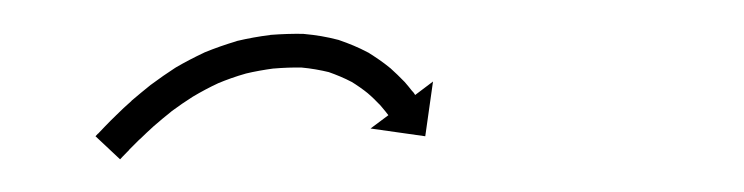

<svg xmlns="http://www.w3.org/2000/svg" viewBox="-20 -312 442 114"><path d="M38.1 -232.6C37.7 -232.1 37.2 -231.6 36.7 -231.1L51.3 -217.4C51.8 -217.9 52.3 -218.4 52.7 -218.9L52.7 -218.9L52.7 -218.9C54 -220.3 55.3 -221.6 56.7 -223C56.7 -223 56.7 -223 56.6 -223C56.6 -223 56.6 -223 56.6 -223C58.7 -225.1 60.8 -227.2 62.9 -229.3C62.9 -229.3 62.9 -229.3 62.9 -229.3C62.9 -229.3 62.9 -229.2 62.9 -229.2C65.7 -231.9 68.5 -234.6 71.4 -237.2C71.4 -237.2 71.4 -237.2 71.3 -237.2C71.3 -237.1 71.3 -237.1 71.3 -237.1C74.8 -240.2 78.4 -243.1 82 -246C82 -246 82 -246 81.9 -245.9C81.9 -245.9 81.8 -245.9 81.8 -245.9C86 -249 90.4 -252 94.8 -254.8C94.8 -254.8 94.7 -254.8 94.6 -254.7C94.6 -254.7 94.5 -254.6 94.5 -254.6C99.4 -257.5 104.4 -260.2 109.6 -262.6C109.6 -262.6 109.5 -262.6 109.4 -262.5C109.3 -262.5 109.1 -262.4 109.1 -262.4C114.6 -264.7 120.2 -266.7 125.9 -268.3C125.9 -268.3 125.8 -268.3 125.7 -268.3C125.5 -268.2 125.4 -268.2 125.4 -268.2C131.2 -269.6 137 -270.6 142.9 -271.4C142.9 -271.4 142.8 -271.4 142.7 -271.4C142.5 -271.4 142.4 -271.3 142.4 -271.3C148.2 -271.8 154 -272 159.8 -271.9C159.8 -271.9 159.6 -271.9 159.4 -271.9C159.2 -271.9 159 -271.9 159 -271.9C164.6 -271.4 170.2 -270.4 175.6 -269.1C175.6 -269.1 175.5 -269.1 175.3 -269.2C175.1 -269.2 174.9 -269.3 174.9 -269.3C179.7 -267.6 184.4 -265.7 188.9 -263.3C188.9 -263.3 188.8 -263.4 188.6 -263.5C188.5 -263.6 188.3 -263.7 188.3 -263.7C192 -261.4 195.5 -259 198.8 -256.3C198.8 -256.3 198.7 -256.4 198.6 -256.5C198.5 -256.5 198.4 -256.6 198.4 -256.6C200.9 -254.5 203.2 -252.2 205.5 -249.8C205.5 -249.8 205.4 -249.9 205.4 -250C205.3 -250 205.3 -250.1 205.3 -250.1C206.6 -248.5 208 -246.9 209.3 -245.3C209.3 -245.3 209.3 -245.3 209.2 -245.4C209.2 -245.4 209.2 -245.4 209.2 -245.4C209.6 -244.8 210.1 -244.2 210.6 -243.6L200 -235.7L232.5 -231.1L237.1 -263.6L226.5 -255.6C226.1 -256.3 225.6 -257 225.1 -257.6C225.1 -257.6 225 -257.6 225 -257.7C225 -257.7 224.9 -257.7 224.9 -257.7C223.4 -259.6 221.9 -261.5 220.3 -263.3C220.3 -263.3 220.2 -263.4 220.2 -263.4C220.1 -263.5 220 -263.6 220 -263.6C217.4 -266.3 214.6 -269 211.7 -271.6C211.7 -271.6 211.6 -271.7 211.5 -271.7C211.4 -271.8 211.3 -271.9 211.3 -271.9C207.4 -275.1 203.1 -278 198.8 -280.7C198.8 -280.7 198.6 -280.8 198.5 -280.9C198.3 -280.9 198.2 -281 198.2 -281C192.8 -283.9 187.1 -286.2 181.3 -288.2C181.3 -288.2 181.2 -288.3 181 -288.3C180.8 -288.4 180.6 -288.4 180.6 -288.4C174.1 -290.1 167.6 -291.2 160.9 -291.8C160.9 -291.8 160.7 -291.8 160.6 -291.8C160.4 -291.8 160.2 -291.9 160.2 -291.9C153.7 -292 147.3 -291.8 140.8 -291.3C140.8 -291.3 140.7 -291.3 140.6 -291.3C140.5 -291.2 140.3 -291.2 140.3 -291.2C133.8 -290.4 127.2 -289.2 120.8 -287.7C120.8 -287.7 120.6 -287.6 120.5 -287.6C120.4 -287.5 120.3 -287.5 120.3 -287.5C113.9 -285.6 107.6 -283.4 101.5 -280.9C101.5 -280.9 101.4 -280.9 101.3 -280.8C101.2 -280.8 101.1 -280.7 101.1 -280.7C95.4 -278 89.8 -275.1 84.3 -271.9C84.3 -271.9 84.3 -271.8 84.2 -271.8C84.1 -271.7 84 -271.7 84 -271.7C79.2 -268.6 74.5 -265.3 69.9 -261.9C69.9 -261.9 69.8 -261.8 69.8 -261.8C69.7 -261.8 69.6 -261.7 69.6 -261.7C65.7 -258.6 61.9 -255.4 58.1 -252.2C58.1 -252.2 58.1 -252.1 58.1 -252.1C58 -252.1 58 -252 58 -252C54.9 -249.3 51.9 -246.5 49 -243.6C49 -243.6 49 -243.6 48.9 -243.6C48.9 -243.6 48.9 -243.5 48.9 -243.5C46.7 -241.4 44.5 -239.2 42.3 -236.9C42.3 -236.9 42.3 -236.9 42.3 -236.9C42.3 -236.9 42.3 -236.9 42.3 -236.9C40.9 -235.5 39.5 -234 38.2 -232.6L38.2 -232.6Z"/></svg>

Font: FRB American Cursive Just Arrows Semibold
Style: Italic
Weight: 600
Italic angle: -25°
Version: Version 2.0;Modular Font Editor K font №1